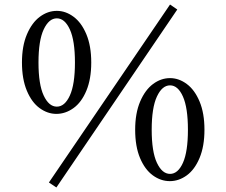

<svg xmlns="http://www.w3.org/2000/svg" viewBox="-20 -787 998 848"><path d="M763 -745 229 41 196 19 731 -767ZM77 -511Q77 -584 99 -635.5Q121 -687 156 -713Q191 -739 231 -739Q270 -739 305 -713Q340 -687 361.5 -635.5Q383 -584 383 -511Q383 -438 361.5 -386.5Q340 -335 304.5 -309.5Q269 -284 229 -284Q190 -284 155 -309.5Q120 -335 98.5 -386.5Q77 -438 77 -511ZM311 -511Q311 -608 288.5 -657Q266 -706 231 -706Q196 -706 173 -657Q150 -608 150 -511Q150 -414 173 -365Q196 -316 231 -316Q266 -316 288.5 -365Q311 -414 311 -511ZM577 -214Q577 -287 599 -338.5Q621 -390 656 -416Q691 -442 731 -442Q770 -442 805 -416Q840 -390 861.5 -338.5Q883 -287 883 -214Q883 -141 861.5 -89.5Q840 -38 805 -12.5Q770 13 730 13Q690 13 655 -12.5Q620 -38 598.5 -89Q577 -140 577 -214ZM810 -214Q810 -311 788 -360.5Q766 -410 731 -410Q696 -410 673 -360.5Q650 -311 650 -214Q650 -117 673 -68Q696 -19 731 -19Q766 -19 788 -68Q810 -117 810 -214Z"/></svg>

Font: Shippori Mincho Medium
Style: Regular
Weight: 500
Designer: FONTDASU
Foundry: FONTDASU / Google Inc. / but / Adobe
Version: Version 3.110; ttfautohint (v1.8.3)